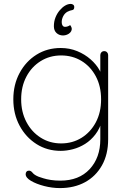

<svg xmlns="http://www.w3.org/2000/svg" viewBox="-20 -760 655 980"><path d="M255 -626Q255 -650 263 -670.5Q271 -691 284.5 -707Q298 -723 312.5 -731.5Q327 -740 341 -740Q348 -740 353.5 -736Q359 -732 359 -724Q359 -710 348.5 -708.5Q338 -707 324 -700Q310 -692 302.5 -677Q295 -662 295 -647Q295 -636 299.5 -629.5Q304 -623 312 -623Q319 -623 326 -625.5Q333 -628 338 -632Q342 -627 344.5 -621Q347 -615 346 -609Q345 -601 338.5 -594Q332 -587 322 -583Q312 -579 302 -579Q282 -579 268.5 -591.5Q255 -604 255 -626ZM290 -515Q335 -515 374 -499Q413 -483 442.5 -457Q472 -431 488.5 -401Q505 -371 505 -342L492 -379V-479Q492 -487 497.5 -493Q503 -499 512 -499Q521 -499 526.5 -493Q532 -487 532 -479V-49Q532 28 500.5 84Q469 140 414 170Q359 200 286 200Q246 200 205.5 189.5Q165 179 138 163Q111 147 111 129Q111 121 115.5 116Q120 111 128 111Q138 111 146.5 122Q155 133 177 142Q186 145 201.5 150Q217 155 239 158.5Q261 162 288 162Q383 162 437.5 103.5Q492 45 492 -49V-148L502 -147Q490 -104 467 -74Q444 -44 414.5 -25.5Q385 -7 352.5 1.5Q320 10 290 10Q221 10 166.5 -24.5Q112 -59 80 -118.5Q48 -178 48 -253Q48 -328 80 -387.5Q112 -447 166.5 -481Q221 -515 290 -515ZM292 -477Q234 -477 187.5 -448Q141 -419 114.5 -368.5Q88 -318 88 -253Q88 -189 114.5 -138Q141 -87 187.5 -57.5Q234 -28 292 -28Q350 -28 396 -56.5Q442 -85 469 -135.5Q496 -186 496 -253Q496 -320 469 -370.5Q442 -421 396 -449Q350 -477 292 -477Z"/></svg>

Font: Quicksand Variable Light
Style: Regular
Weight: 300
Designer: Andrew Paglinawan
Foundry: Andrew Paglinawan
Version: Version 3.004